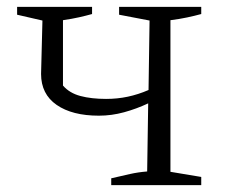

<svg xmlns="http://www.w3.org/2000/svg" viewBox="-20 -541 663 561"><path d="M305 0V-20Q335 -27 359.5 -32.5Q384 -38 410 -40L413 -239Q379 -223 342.5 -213Q306 -203 269 -203Q191 -203 145.5 -234.5Q100 -266 100 -325L104 -481L30 -498V-521H249V-500Q231 -495 211 -490.5Q191 -486 164 -482V-291Q183 -269 215 -260.5Q247 -252 290 -252Q323 -252 353.5 -258.5Q384 -265 414 -278L417 -481L328 -498V-521H568V-500Q550 -495 526.5 -490Q503 -485 478 -482V-39L568 -24V0Z"/></svg>

Font: Piazzolla SC Light
Style: Regular
Weight: 300
Designer: Juan Pablo del Peral
Foundry: Huerta Tipografica
Version: Version 1.330